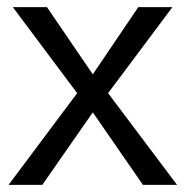

<svg xmlns="http://www.w3.org/2000/svg" viewBox="-20 -520 522 540"><path d="M4 0 197 -258 16 -500H112L241 -311L369 -500H465L284 -258L478 0H382L241 -204L99 0Z"/></svg>

Font: Questrial
Style: Regular
Weight: 400
Designer: Joe Prince, Laura Meseguer
Foundry: Joe Prince, Laura Meseguer
Version: Version 2.000; ttfautohint (v1.8.3)